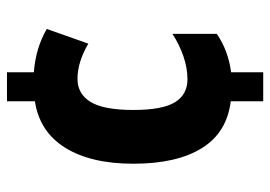

<svg xmlns="http://www.w3.org/2000/svg" viewBox="-132 -632 774 550"><g transform="rotate(-90 255.0 -357.0)"><path d="M323 -647Q392 -642 447 -610L405 -491Q352 -522 304 -522Q261 -522 238 -484.5Q215 -447 215 -362Q215 -279 237 -243Q259 -207 303 -207Q335 -207 368.5 -218.5Q402 -230 433 -250V-123Q385 -90 323 -82V10H240V-83Q150 -94 105.5 -166Q61 -238 61 -362Q61 -484 107 -557.5Q153 -631 240 -644V-724H323Z"/></g></svg>

Font: Noto Sans Ethiopic Condensed ExtraBold
Style: Regular
Weight: 800
Width: 3
Designer: Monotype Design Team
Foundry: Monotype Imaging Inc.
Version: Version 2.102; ttfautohint (v1.8.4.7-5d5b)